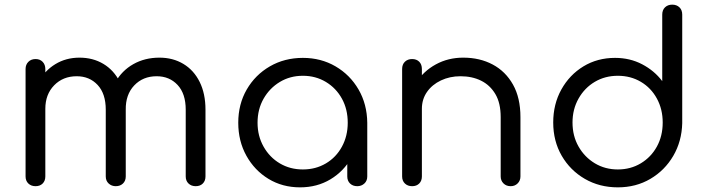

<svg xmlns="http://www.w3.org/2000/svg" viewBox="-20 -801 3045 826"><path d="M822 0Q803 0 791 -11.5Q779 -23 779 -42V-329Q779 -398 744 -435.5Q709 -473 654 -473Q595 -473 557.5 -433.5Q520 -394 521 -329H447Q448 -396 476 -446.5Q504 -497 553.5 -525Q603 -553 666 -553Q724 -553 769 -526Q814 -499 839 -448.5Q864 -398 864 -329V-42Q864 -23 852.5 -11.5Q841 0 822 0ZM133 0Q114 0 102 -11.5Q90 -23 90 -42V-504Q90 -523 102 -535Q114 -547 133 -547Q152 -547 163.5 -535Q175 -523 175 -504V-42Q175 -23 163.5 -11.5Q152 0 133 0ZM478 0Q460 0 447.5 -11.5Q435 -23 435 -42V-329Q435 -398 400 -435.5Q365 -473 310 -473Q251 -473 213 -434Q175 -395 175 -333H118Q119 -398 145.5 -447.5Q172 -497 218 -525Q264 -553 322 -553Q380 -553 425 -526Q470 -499 495.5 -448.5Q521 -398 521 -329V-42Q521 -23 509 -11.5Q497 0 478 0Z M1271 5Q1195 5 1135 -31.5Q1075 -68 1040 -131Q1005 -194 1005 -273Q1005 -353 1041.5 -416Q1078 -479 1141 -515.5Q1204 -552 1283 -552Q1361 -552 1423.5 -515.5Q1486 -479 1522.5 -416Q1559 -353 1560 -273L1526 -257Q1526 -183 1492.5 -123.5Q1459 -64 1401.5 -29.5Q1344 5 1271 5ZM1283 -72Q1338 -72 1382 -98Q1426 -124 1451 -170Q1476 -216 1476 -273Q1476 -331 1451 -376.5Q1426 -422 1382 -448.5Q1338 -475 1283 -475Q1228 -475 1184 -448.5Q1140 -422 1114 -376.5Q1088 -331 1088 -273Q1088 -216 1114 -170Q1140 -124 1184 -98Q1228 -72 1283 -72ZM1517 0Q1498 0 1486 -11.5Q1474 -23 1474 -42V-207L1493 -295L1560 -273V-42Q1560 -23 1547.5 -11.5Q1535 0 1517 0Z M2177 0Q2158 0 2146 -12Q2134 -24 2134 -42V-297Q2134 -358 2111 -396.5Q2088 -435 2049.5 -454Q2011 -473 1961 -473Q1915 -473 1877 -455Q1839 -437 1817 -405.5Q1795 -374 1795 -333H1738Q1739 -396 1770.5 -445.5Q1802 -495 1855 -524Q1908 -553 1973 -553Q2044 -553 2099.5 -523.5Q2155 -494 2187 -437Q2219 -380 2219 -297V-42Q2219 -24 2207 -12Q2195 0 2177 0ZM1753 0Q1734 0 1722 -11.5Q1710 -23 1710 -42V-504Q1710 -524 1722 -535.5Q1734 -547 1753 -547Q1772 -547 1783.5 -535.5Q1795 -524 1795 -504V-42Q1795 -23 1783.5 -11.5Q1772 0 1753 0Z M2638 5Q2559 5 2496 -31.5Q2433 -68 2396.5 -131Q2360 -194 2360 -274Q2360 -353 2395 -416Q2430 -479 2490 -515.5Q2550 -552 2626 -552Q2690 -552 2742.5 -524.5Q2795 -497 2829 -452V-738Q2829 -758 2841 -769.5Q2853 -781 2872 -781Q2891 -781 2903 -769.5Q2915 -758 2915 -738V-271Q2913 -193 2876.5 -130.5Q2840 -68 2778 -31.5Q2716 5 2638 5ZM2638 -72Q2693 -72 2737 -98.5Q2781 -125 2806 -170.5Q2831 -216 2831 -274Q2831 -331 2806 -377Q2781 -423 2737 -449Q2693 -475 2638 -475Q2583 -475 2539 -449Q2495 -423 2469 -377Q2443 -331 2443 -274Q2443 -216 2469 -170.5Q2495 -125 2539 -98.5Q2583 -72 2638 -72Z"/></svg>

Font: Comfortaa Medium
Style: Regular
Weight: 500
Designer: Johan Aakerlund
Foundry: Johan Aakerlund
Version: Version 3.104; ttfautohint (v1.8.1.43-b0c9)